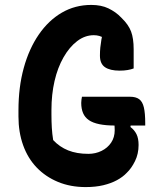

<svg xmlns="http://www.w3.org/2000/svg" viewBox="-20 -740 640 780"><path d="M313 -347H508Q532 -347 545.5 -337Q559 -327 564.5 -303.5Q570 -280 570 -239V-230H448Q410 -230 383.5 -235.5Q357 -241 341 -252Q325 -263 317.5 -280.5Q310 -298 310 -322Q310 -328 311 -335.5Q312 -343 313 -347ZM351 -720Q371 -720 388.5 -716.5Q406 -713 420.5 -706Q435 -699 448.5 -689.5Q462 -680 474 -667Q502 -640 512.5 -612Q523 -584 523 -540Q523 -527 523 -513.5Q523 -500 523 -487Q523 -474 523 -462Q513 -458 498.5 -455.5Q484 -453 466 -453Q427 -453 406.5 -467Q386 -481 386 -514Q386 -532 387.5 -547Q389 -562 392 -579.5Q395 -597 400 -619L405 -584Q394 -591 383.5 -594Q373 -597 361 -597Q325 -597 293.5 -573Q262 -549 238 -507Q214 -465 201.5 -410.5Q189 -356 189 -293V-275Q189 -246 190.5 -221Q192 -196 196 -171Q222 -143 257 -129Q292 -115 339 -115Q368 -115 392.5 -127Q417 -139 431.5 -160.5Q446 -182 446 -211Q446 -219 445.5 -225.5Q445 -232 444.5 -238Q444 -244 442 -250H513L510 -224Q526 -212 534.5 -195Q543 -178 543 -151Q543 -115 528.5 -85.5Q514 -56 495 -38Q479 -21 455 -8Q431 5 399.5 12.5Q368 20 328 20Q266 20 215.5 -1Q165 -22 129 -59.5Q93 -97 74 -150Q55 -203 55 -267V-292Q55 -386 76.5 -464Q98 -542 137.5 -599.5Q177 -657 231 -688.5Q285 -720 351 -720Z"/></svg>

Font: Recursive Monospace Casual
Style: Bold
Weight: 700
Version: Version 1.047